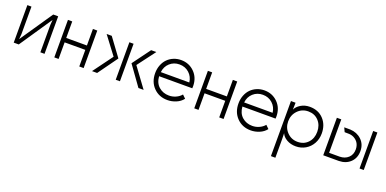

<svg xmlns="http://www.w3.org/2000/svg" viewBox="-9 -1263 4551 2262"><g transform="rotate(20 2266.5 -131.5)"><path d="M451.2 -470.2V0H398.9V-345.2L403.8 -408.2L127.9 0H64.9V-470.2H116.2V-125L110.8 -61L389.2 -470.2Z M941.4 -470.2V0H886.7V-208H627.4V0H573.7V-470.2H627.4V-263.2H886.7V-470.2Z M1343.8 -470.2H1396.5V0H1343.8ZM1046.4 0 1227.5 -246.1 1058.6 -470.2H1122.6L1287.6 -246.1L1110.4 0ZM1451.7 -246.1 1616.7 -470.2H1681.6L1512.7 -246.1L1693.4 0H1628.4Z M2188.5 -68.8Q2156.2 -26.9 2103.8 -4.9Q2051.3 17.1 1995.6 17.1Q1890.6 17.1 1822 -52.7Q1753.4 -122.6 1753.4 -232.9Q1753.4 -288.1 1772 -335.2Q1790.5 -382.3 1822.5 -414.3Q1854.5 -446.3 1897.9 -464.1Q1941.4 -481.9 1990.2 -481.9Q2089.4 -481.9 2157.2 -414.8Q2225.1 -347.7 2226.6 -243.2Q2226.6 -222.7 2225.6 -213.9H1809.6Q1815.4 -130.9 1867.9 -85Q1920.4 -39.1 1995.6 -39.1Q2040 -39.1 2080.8 -57.4Q2121.6 -75.7 2148.4 -107.9ZM1812.5 -266.1H2169.4Q2161.1 -336.9 2111.3 -381.8Q2061.5 -426.8 1990.2 -426.8Q1918.9 -426.8 1869.4 -381.8Q1819.8 -336.9 1812.5 -266.1Z M2695.8 -470.2V0H2641.1V-208H2381.8V0H2328.1V-470.2H2381.8V-263.2H2641.1V-470.2Z M3232.9 -68.8Q3200.7 -26.9 3148.2 -4.9Q3095.7 17.1 3040 17.1Q2935.1 17.1 2866.5 -52.7Q2797.9 -122.6 2797.9 -232.9Q2797.9 -288.1 2816.4 -335.2Q2835 -382.3 2866.9 -414.3Q2898.9 -446.3 2942.4 -464.1Q2985.8 -481.9 3034.7 -481.9Q3133.8 -481.9 3201.7 -414.8Q3269.5 -347.7 3271 -243.2Q3271 -222.7 3270 -213.9H2854Q2859.9 -130.9 2912.4 -85Q2964.8 -39.1 3040 -39.1Q3084.5 -39.1 3125.2 -57.4Q3166 -75.7 3192.9 -107.9ZM2856.9 -266.1H3213.9Q3205.6 -336.9 3155.8 -381.8Q3106 -426.8 3034.7 -426.8Q2963.4 -426.8 2913.8 -381.8Q2864.3 -336.9 2856.9 -266.1Z M3605.5 -44.9Q3684.6 -44.9 3734.6 -98.1Q3784.7 -151.4 3784.7 -234.9Q3784.7 -318.4 3734.6 -372.1Q3684.6 -425.8 3605.5 -425.8Q3526.9 -425.8 3473.6 -370.6Q3420.4 -315.4 3420.4 -234.9Q3420.4 -155.3 3473.6 -100.1Q3526.9 -44.9 3605.5 -44.9ZM3369.6 220.2V-470.2H3427.2V-460L3425.3 -382.8Q3442.4 -422.9 3491.2 -452.9Q3540 -482.9 3603.5 -482.9Q3710.4 -482.9 3775.9 -413.1Q3841.3 -343.3 3841.3 -234.9Q3841.3 -165 3810.1 -108.4Q3778.8 -51.8 3724.4 -19.8Q3669.9 12.2 3603.5 12.2Q3539.1 12.2 3489.7 -16.1Q3440.4 -44.4 3423.3 -86.9L3425.3 -9.8V220.2Z M4000.5 -50.8Q4064.9 -49.8 4132.3 -50.8Q4197.8 -51.8 4240 -90.6Q4282.2 -129.4 4282.2 -195.8Q4282.2 -223.6 4274.2 -247.3Q4266.1 -271 4252.4 -287.6Q4238.8 -304.2 4221.2 -316.2Q4203.6 -328.1 4185.1 -334Q4166.5 -339.8 4147.5 -340.8Q4120.6 -341.8 4089.4 -341.8L4065.4 -394Q4105.5 -395.5 4141.1 -394Q4225.6 -390.1 4283 -335.9Q4340.3 -281.7 4340.3 -195.8Q4340.3 -108.4 4284.7 -54.9Q4229 -1.5 4141.1 0Q4042 1.5 3945.3 0V-470.2H4000.5ZM4400.4 0V-470.2H4453.1V0Z"/></g></svg>

Font: Kreadon Light
Style: Regular
Weight: 300
Designer: kohakuno
Foundry: StudioGnu
Version: Version 1.000;Glyphs 3.1.2 (3151)